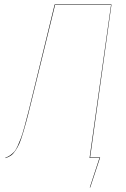

<svg xmlns="http://www.w3.org/2000/svg" viewBox="-20 -700 560 851"><path d="M474.1 -680.2 379.4 -2H423.8L379.9 130.9H377.9L420.9 0H377L472.2 -678.2H224.1L130.9 -297.9Q114.7 -231.4 105 -193.1Q95.2 -154.8 84.5 -118.4Q73.7 -82 66.2 -64.7Q58.6 -47.4 48.3 -32.2Q38.1 -17.1 28.3 -10.5Q18.6 -3.9 3.9 1V-1Q16.1 -5.4 25.1 -11.7Q34.2 -18.1 42.2 -26.6Q50.3 -35.2 58.1 -52.5Q65.9 -69.8 72.8 -87.9Q79.6 -106 88.9 -140.1Q98.1 -174.3 106.7 -207.8Q115.2 -241.2 128.9 -297.9L222.2 -680.2Z"/></svg>

Font: Fira Sans Compressed Two
Style: Italic
Weight: 100
Width: 3
Italic angle: -8°
Designer: Carrois Corporate & Edenspiekermann AG
Foundry: Carrois Corporate GbR & Edenspiekermann AG
Version: Version 4.203;PS 004.203;hotconv 1.0.88;makeotf.lib2.5.64775